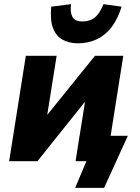

<svg xmlns="http://www.w3.org/2000/svg" viewBox="-20 -774 671 922"><path d="M341 128 395 0H343L362 -122H594L480 128ZM24 0 104 -506H252L200 -179H172L436 -506H572L492 0H343L395 -328H422L160 0ZM354 -566Q312 -566 280.5 -583.5Q249 -601 234.5 -639.5Q220 -678 226 -742L321 -754Q316 -714 328 -692.5Q340 -671 376 -671Q412 -671 435.5 -690Q459 -709 477 -754L564 -742Q545 -681 514.5 -642Q484 -603 443 -584.5Q402 -566 354 -566Z"/></svg>

Font: Nunito Sans 7pt Condensed Black
Style: Italic
Weight: 900
Width: 3
Italic angle: -9°
Designer: Vernon Adams
Foundry: Vernon Adams
Version: Version 3.101;gftools[0.9.27]